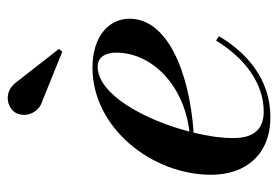

<svg xmlns="http://www.w3.org/2000/svg" viewBox="-136 -604 749 518"><g transform="rotate(-90 239.0 -344.5)"><path d="M224 -606 359 -551.5 366.5 -560.5 275.5 -677C249.5 -710.5 209 -700.5 195 -678.5C180 -654 192 -616 224 -606ZM126 -90C126 -121 131 -158 140.5 -197C307 -209 448 -268.5 448 -370C448 -426.5 399.5 -470 316 -470C153 -470 27 -309 27 -150C27 -57.5 80.5 10 182.5 10C286.5 10 358 -56 401 -129L389 -136.5C342.5 -60 274 -8 197.5 -8C156 -8 126 -28.5 126 -90ZM318.5 -456C346.5 -456 356.5 -432 356.5 -406C356.5 -309.5 268.5 -223 143.5 -208.5C174.5 -328 243.5 -456 318.5 -456Z"/></g></svg>

Font: Bodoni* 16pt Medium
Style: Italic
Weight: 500
Italic angle: -13°
Version: Version 2.3